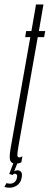

<svg xmlns="http://www.w3.org/2000/svg" viewBox="-60 -742 226 877"><path d="M11.5 5.5Q24.5 5.5 37.5 -0.5L42.5 -28Q35 -23 28 -23Q20.5 -23 19.5 -31.5Q18.5 -40 24.5 -75.5L112.5 -572.5H141.5L146.5 -600H117.5L138.5 -721.5H104.5L83.5 -600H59.5L55 -572.5H78.5L-11.5 -64.5Q-19 -20.5 -12.8 -7.5Q-6.5 5.5 11.5 5.5ZM-17 115.5Q-8.5 115.5 0.5 113Q9.5 110.5 17.8 104.8Q26 99 31.5 90.2Q37 81.5 39 69.5Q42.5 51 36.5 43.5Q30.5 36 20 36Q13 36 8 38.5Q3 41 -0.5 45L-2.5 57.5Q-0.5 54 2.8 52.8Q6 51.5 8.5 51.5Q13.5 51.5 16.8 56Q20 60.5 17.5 70Q14.5 83.5 6 90.2Q-2.5 97 -14 97Q-19 97 -23.5 96Q-28 95 -30.5 94.5L-40 112Q-37 113 -30.5 114.2Q-24 115.5 -17 115.5ZM-2.5 57.5 21 0H2.5L-18 52.5Z"/></svg>

Font: Anybody UltraCondensed ExtraLight
Style: Italic
Weight: 250
Width: 1
Italic angle: -10°
Version: Version 1.113;gftools[0.9.25]